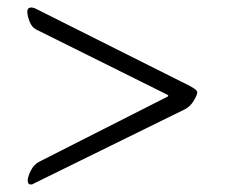

<svg xmlns="http://www.w3.org/2000/svg" viewBox="-20 -489 600 513"><path d="M466 -270Q507 -251 507 -243Q507 -235 497.5 -219.5Q488 -204 474 -197L71 1Q67 4 63 4Q54 4 54 -6Q54 -17 62.5 -33.5Q71 -50 85 -57L428 -231Q430 -232 429.5 -233.5Q429 -235 427 -236L77 -410Q65 -416 59 -431.5Q53 -447 53 -458Q53 -469 64 -469Q67 -469 73 -467Z"/></svg>

Font: EB Garamond
Style: Regular
Weight: 400
Designer: Georg Duffner and Octavio Pardo
Foundry: Georg Duffner
Version: Version 1.000; ttfautohint (v1.6)